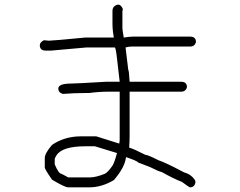

<svg xmlns="http://www.w3.org/2000/svg" viewBox="-20 -678 1040 831"><path d="M490.2 -658.2Q504.4 -658.2 511.7 -638.7L509.8 -628.9V-556.6Q509.8 -548.3 515.6 -515.6Q543.5 -519.5 554.7 -519.5H802.7Q828.1 -519.5 828.1 -496.1Q823.2 -476.6 802.7 -476.6H550.8Q538.1 -476.6 523.4 -472.7L535.2 -375Q538.1 -375 541 -324.2H763.7Q789.1 -324.2 789.1 -300.8Q784.2 -281.2 763.7 -281.2H541V-87.9Q541 -71.3 539.1 -39.1Q558.6 -33.7 609.4 -7.8Q620.1 -7.8 666 15.6Q697.3 25.9 777.3 68.4Q806.2 75.7 824.2 101.6L826.2 111.3Q821.8 132.8 802.7 132.8Q798.8 132.8 767.6 109.4Q733.9 96.7 679.7 66.4Q671.9 66.4 628.9 44.9L578.1 25.4Q573.7 18.1 525.4 2Q520.5 46.4 472.7 101.6Q419.9 132.8 367.2 132.8H275.4Q260.3 132.8 205.1 99.6Q173.8 54.2 173.8 46.9V5.9Q173.8 -14.2 205.1 -50.8Q259.8 -87.9 330.1 -87.9H396.5L496.1 -56.6L498 -70.3V-281.2H447.3Q409.2 -281.2 365.2 -275.4H349.6Q300.3 -275.4 252 -271.5Q232.4 -277.3 232.4 -294.9Q232.4 -316.4 289.1 -316.4Q308.1 -316.4 439.5 -324.2H498Q498 -328.1 486.3 -425.8Q481 -472.7 476.6 -472.7H355.5L201.2 -459H177.7Q152.3 -459 152.3 -482.4Q152.3 -494.6 169.9 -503.9L189.5 -502H193.4Q209 -502 349.6 -515.6H472.7Q466.8 -546.9 466.8 -576.2V-630.9Q466.8 -652.3 490.2 -658.2ZM216.8 11.7V33.2Q233.9 74.2 246.1 74.2Q247.1 75.2 275.4 89.8H369.1Q394.5 89.8 433.6 74.2Q446.8 67.9 466.8 39.1Q475.6 25.4 486.3 -15.6L390.6 -44.9H349.6Q249.5 -44.9 224.6 -5.9Q216.8 5.9 216.8 11.7Z"/></svg>

Font: CEF Fonts CJK
Style: Regular
Weight: 400
Designer: PartyBoss (派对大魔王)
Version: Release 2.25